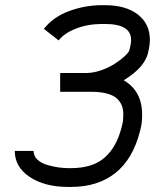

<svg xmlns="http://www.w3.org/2000/svg" viewBox="-20 -716 640 748"><path d="M377 -695.8H389.2Q470.2 -695.8 517.1 -659.4Q564 -623 564 -560.5Q564 -544.4 560.1 -525.9L555.7 -505.9Q540 -450.7 461.9 -403.3Q533.7 -361.8 533.7 -269.5Q533.7 -236.8 527.8 -214.8L525.4 -205.1Q498 -96.7 429.7 -42.2Q361.3 12.2 257.3 12.2H245.1Q153.8 12.2 95.7 -26.6Q37.6 -65.4 37.6 -127.9H110.8Q110.8 -107.9 126.2 -93.8Q141.6 -79.6 165.3 -73Q189 -66.4 208.7 -63.7Q228.5 -61 245.1 -61H257.3Q340.8 -61 387.7 -102.1Q434.6 -143.1 454.1 -221.7L456.5 -231.4Q460.4 -245.6 460.4 -269.5Q460.4 -288.6 455.1 -303.5Q449.7 -318.4 436.5 -331.3Q423.3 -344.2 397.5 -351.3Q371.6 -358.4 334.5 -358.4H214.4V-431.6H316.4Q344.2 -431.6 375 -442.6Q405.8 -453.6 428.5 -468.5Q451.2 -483.4 466.8 -498Q482.4 -512.7 484.4 -521.5L488.8 -541.5Q490.7 -551.3 490.7 -560.5Q490.7 -622.6 389.2 -622.6H377Q322.3 -622.6 276.4 -604.7Q230.5 -586.9 208.5 -558.6L150.9 -603.5Q187 -649.9 249.3 -672.9Q311.5 -695.8 377 -695.8Z"/></svg>

Font: Anka/Coder
Style: Italic
Weight: 400
Italic angle: -12°
Monospace: yes
Version: Version 001.100